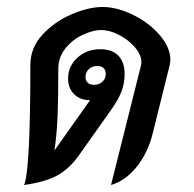

<svg xmlns="http://www.w3.org/2000/svg" viewBox="-20 -524 556 550"><path d="M468 -353Q468 -347 466 -337L417 -140Q403 -85 371 -45.5Q339 -6 298 6L384 -337Q385 -340 385 -346Q385 -367 366.5 -388.5Q348 -410 321 -424Q294 -438 270 -438Q247 -438 217.5 -424.5Q188 -411 167.5 -385.5Q147 -360 147 -327Q147 -244 145 -192.5Q143 -141 136 -93L238 -237Q210 -237 192.5 -254Q175 -271 175 -299Q175 -334 201.5 -358.5Q228 -383 268 -383Q301 -383 319 -364.5Q337 -346 337 -312Q337 -286 328 -262Q319 -238 296 -206L206 -79Q180 -42 146 -22.5Q112 -3 49 6Q67 -37 67 -338Q67 -387 101.5 -424.5Q136 -462 185 -483Q234 -504 274 -504Q315 -504 361 -481.5Q407 -459 437.5 -423.5Q468 -388 468 -353ZM249 -281Q264 -281 273.5 -290Q283 -299 283 -312Q283 -323 276.5 -329Q270 -335 259 -335Q244 -335 234.5 -326Q225 -317 225 -304Q225 -293 231.5 -287Q238 -281 249 -281Z"/></svg>

Font: Srisakdi
Style: Bold
Weight: 700
Designer: Cadson Demak Co.,Ltd.
Foundry: Cadson Demak Co.,Ltd.
Version: Version 1.000